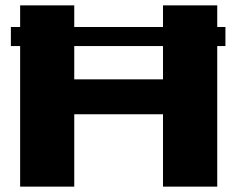

<svg xmlns="http://www.w3.org/2000/svg" viewBox="-20 -695 898 715"><path d="M819.5 -594.5V-523.5H789V0H587V-269.5H256.5V0H55V-523.5H20.5V-594.5H55V-675H256.5V-594.5H587V-675H789V-594.5ZM587 -399.5V-523.5H256.5V-399.5Z"/></svg>

Font: Anybody Wide
Style: Bold
Weight: 700
Width: 7
Designer: Tyler Finck
Foundry: Etcetera Type Company
Version: Version 1.000; ttfautohint (v1.8)